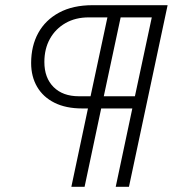

<svg xmlns="http://www.w3.org/2000/svg" viewBox="-20 -720 666 740"><path d="M255 0 319 -302H297Q234 -302 190 -324Q146 -346 123 -385.5Q100 -425 100 -477Q100 -543 127.5 -593Q155 -643 208 -671.5Q261 -700 337 -700H626L477 0H426L490 -302H370L306 0ZM500 -349 565 -653H445L380 -349ZM284 -349H329L394 -653H322Q271 -653 232.5 -631Q194 -609 172.5 -570.5Q151 -532 151 -481Q151 -420 186.5 -384.5Q222 -349 284 -349Z"/></svg>

Font: Red Hat Mono
Style: Italic
Weight: 300
Italic angle: -12°
Monospace: yes
Designer: Pentagram, MCKL
Foundry: Pentagram, MCKL
Version: Version 1.023